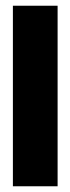

<svg xmlns="http://www.w3.org/2000/svg" viewBox="-20 -650 246 670"><path d="M25 0V-630H181V0Z"/></svg>

Font: Alumni Sans Thin Black
Style: Regular
Weight: 900
Version: Version 1.018